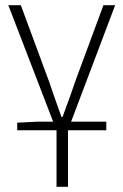

<svg xmlns="http://www.w3.org/2000/svg" viewBox="-20 -500 474 737"><path d="M197 217V0H46V-29L124 -33H184L12 -480H60L168 -188Q177 -161 195.5 -108.5Q214 -56 216 -51H220Q255 -145 269 -188L377 -480H422L253 -33H388V0H241V217Z"/></svg>

Font: Toshiba Sans Light
Style: Regular
Weight: 300
Designer: Paul D. Hunt
Foundry: Toshiba Corporation
Version: Version 2.020;PS 2.0;hotconv 1.0.86;makeotf.lib2.5.63406